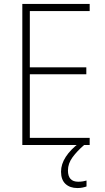

<svg xmlns="http://www.w3.org/2000/svg" viewBox="-20 -734 530 972"><path d="M434 0H93V-714H434V-678H131V-393H417V-358H131V-36H434ZM324 129Q324 186 376 186Q389 186 400.5 184Q412 182 418 180V210Q410 213 398 215.5Q386 218 372 218Q334 218 311.5 197Q289 176 289 135Q289 97 313 60Q337 23 382 -11L406 0Q370 31 347 62.5Q324 94 324 129Z"/></svg>

Font: Noto Sans Armenian SemiCondensed ExtraLight
Style: Regular
Weight: 200
Width: 4
Designer: Monotype Design Team
Foundry: Monotype Imaging Inc.
Version: Version 2.008; ttfautohint (v1.8.4.7-5d5b)